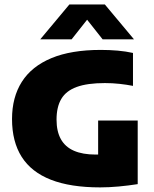

<svg xmlns="http://www.w3.org/2000/svg" viewBox="-20 -825 684 854"><path d="M425.5 8.5Q293.5 8.5 206.5 -25.5Q119.5 -59.5 76.5 -127.2Q33.5 -195 33.5 -295.5Q33.5 -392.5 77.2 -461.2Q121 -530 208.8 -566.5Q296.5 -603 428.5 -603Q467 -603 503.8 -599.8Q540.5 -596.5 571.5 -589.5V-443Q543.5 -448.5 511.8 -452Q480 -455.5 446.5 -455.5Q368.5 -455.5 321.2 -438.2Q274 -421 252.8 -385.2Q231.5 -349.5 231.5 -293Q231.5 -240.5 250.8 -206Q270 -171.5 308.8 -154.5Q347.5 -137.5 406 -137.5Q428 -137.5 453.2 -139.5Q478.5 -141.5 498 -143.5L416.5 -79V-289H592.5V-6Q551 0.5 508 4.5Q465 8.5 425.5 8.5ZM159 -650 288.5 -805H446.5L576 -650H436.5L353.5 -755H381.5L298.5 -650Z"/></svg>

Font: Encode Sans SC Condensed Thin ExtraBold
Style: Regular
Weight: 800
Version: Version 3.002